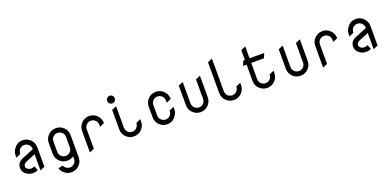

<svg xmlns="http://www.w3.org/2000/svg" viewBox="1 -1792 6175 3041"><g transform="rotate(-20 3088.5 -271.5)"><path d="M175.3 -143.6Q175.3 -127.4 188 -110.4Q211.4 -79.1 262.7 -79.1Q293.9 -79.1 317.9 -93.8L347.2 -20Q309.1 0 262.7 0Q189.5 0 132.8 -53.7Q94.7 -92.8 94.7 -143.6Q94.7 -145.5 94.7 -147.5Q94.7 -238.8 188 -276.9L386.7 -358.4Q386.7 -404.8 356 -436.3Q325.2 -467.8 278.3 -467.8Q237.3 -467.8 206.1 -437Q175.8 -407.2 174.8 -361.8V-355L96.7 -320.3V-363.3Q96.7 -431.6 155.3 -494.1Q205.1 -546.9 281.2 -546.9Q357.4 -546.9 411.1 -493.2Q464.8 -439.5 464.8 -363.3V-34.2L386.7 0V-272.9L226.1 -207.5Q175.3 -183.6 175.3 -143.6Z M948.2 10.3V-33.2Q901.9 0 841.8 0Q765.6 0 711.9 -53.7Q658.2 -107.4 658.2 -183.6V-363.3Q658.2 -439.5 711.9 -493.2Q765.6 -546.9 841.8 -546.9Q918 -546.9 972.2 -493.2Q1026.4 -439.5 1026.4 -363.3V11.7Q1026.4 87.9 972.2 141.6Q918 195.3 841.8 195.3Q765.6 195.3 711.9 141.6Q677.7 107.4 665.5 64.5L743.2 47.9Q751 68.8 769 85.4Q802.7 116.2 844.7 116.2Q885.7 116.2 917 85.4Q947.3 55.7 948.2 10.3ZM736.3 -185.1Q736.3 -140.1 769 -109.9Q802.2 -79.1 844.7 -79.1Q885.7 -79.1 917 -109.9Q947.3 -139.6 948.2 -185.1V-361.8Q947.3 -407.2 917 -437Q885.7 -467.8 838.9 -467.8Q797.9 -467.8 767.1 -437Q736.8 -406.7 736.3 -364.7V-361.8Z M1219.7 0V-363.3Q1219.7 -439.5 1273.4 -493.2Q1327.1 -546.9 1403.3 -546.9Q1481 -546.9 1533.7 -493.2Q1587.9 -437.5 1587.9 -363.3V-361.3L1509.8 -327.1V-361.8Q1508.8 -407.2 1478.5 -437Q1447.3 -467.8 1404.8 -467.8Q1360.4 -467.8 1329.1 -437Q1297.9 -406.2 1297.9 -363.3Q1297.9 -362.3 1297.9 -361.8V-34.2Z M2071.3 -188.5 2149.4 -222.7V-183.6Q2149.4 -107.4 2095.7 -53.7Q2042 0 1965.8 0Q1889.6 0 1835.4 -53.7Q1781.2 -107.4 1781.2 -183.6V-512.7L1859.4 -546.9V-185.1Q1860.4 -139.6 1890.6 -109.9Q1921.9 -79.1 1968.8 -79.1Q2009.8 -79.1 2040.5 -112.3Q2071.3 -145.5 2071.3 -188.5ZM1774.4 -627.7Q1755.9 -646.5 1755.9 -673.3Q1755.9 -700.2 1774.4 -719Q1793 -737.8 1819.3 -737.8Q1845.7 -737.8 1864.3 -719Q1882.8 -700.2 1882.8 -673.3Q1882.8 -646.5 1864.3 -627.7Q1845.7 -608.9 1819.3 -608.9Q1793 -608.9 1774.4 -627.7Z M2420.9 -185.1Q2420.9 -140.1 2453.6 -109.9Q2486.8 -79.1 2529.3 -79.1Q2570.3 -79.1 2601.6 -109.9Q2631.8 -139.6 2632.8 -185.1V-191.9L2710.9 -226.6V-183.6Q2710.9 -115.2 2652.3 -52.7Q2602.5 0 2526.4 0Q2450.2 0 2396.5 -53.7Q2342.8 -107.4 2342.8 -183.6V-363.3Q2342.8 -439.5 2396.5 -493.2Q2450.2 -546.9 2526.4 -546.9Q2603.5 -546.9 2656.7 -493.2Q2710.9 -439.5 2710.9 -363.3V-358.4L2632.8 -323.2V-361.8Q2631.8 -407.2 2601.6 -437Q2570.3 -467.8 2527.8 -467.8Q2483.9 -467.8 2452.1 -437Q2420.9 -406.2 2420.9 -363.3Q2420.9 -362.3 2420.9 -361.8Z M3091.8 -79.1Q3132.8 -79.1 3163.6 -109.9Q3194.3 -140.6 3194.3 -183.6Q3194.3 -184.6 3194.3 -185.1V-512.7Q3194.3 -512.7 3272.5 -546.9V-183.6Q3272.5 -107.4 3218.8 -53.7Q3165 0 3088.9 0Q3012.7 0 2958.5 -53.7Q2904.3 -107.4 2904.3 -183.6V-512.7L2982.4 -546.9V-185.1Q2983.4 -139.6 3013.7 -109.9Q3044.9 -79.1 3091.8 -79.1Z M3755.9 -188.5 3834 -222.7V-183.6Q3834 -107.4 3780.3 -53.7Q3726.6 0 3650.4 0Q3574.2 0 3520 -53.7Q3465.8 -107.4 3465.8 -183.6V-703.6L3543.9 -737.8V-185.1Q3544.9 -139.6 3575.2 -109.9Q3606.4 -79.1 3653.3 -79.1Q3694.3 -79.1 3725.1 -112.3Q3755.9 -145.5 3755.9 -188.5Z M4317.4 -188.5Q4317.4 -188.5 4395.5 -222.7V-183.6Q4395.5 -107.4 4341.8 -53.7Q4288.1 0 4211.9 0Q4135.7 0 4081.5 -53.7Q4027.3 -107.4 4027.3 -183.6V-459H3966.8L4001 -537.1H4027.3V-703.6L4105.5 -737.8V-537.1H4353.5L4319.3 -459H4105.5V-185.1Q4106.4 -139.2 4136.7 -109.9Q4168.5 -79.1 4210.9 -79.1Q4254.4 -79.1 4286.1 -110.4Q4317.4 -140.6 4317.4 -188.5Z M4776.4 -79.1Q4817.4 -79.1 4848.1 -109.9Q4878.9 -140.6 4878.9 -183.6Q4878.9 -184.6 4878.9 -185.1V-512.7Q4878.9 -512.7 4957 -546.9V-183.6Q4957 -107.4 4903.3 -53.7Q4849.6 0 4773.4 0Q4697.3 0 4643.1 -53.7Q4588.9 -107.4 4588.9 -183.6V-512.7L4667 -546.9V-185.1Q4668 -139.6 4698.2 -109.9Q4729.5 -79.1 4776.4 -79.1Z M5150.4 0V-363.3Q5150.4 -439.5 5204.1 -493.2Q5257.8 -546.9 5334 -546.9Q5411.6 -546.9 5464.4 -493.2Q5518.6 -437.5 5518.6 -363.3V-361.3L5440.4 -327.1V-361.8Q5439.5 -407.2 5409.2 -437Q5377.9 -467.8 5335.4 -467.8Q5291 -467.8 5259.8 -437Q5228.5 -406.2 5228.5 -363.3Q5228.5 -362.3 5228.5 -361.8V-34.2Z M5790.5 -143.6Q5790.5 -127.4 5803.2 -110.4Q5826.7 -79.1 5877.9 -79.1Q5909.2 -79.1 5933.1 -93.8L5962.4 -20Q5924.3 0 5877.9 0Q5804.7 0 5748 -53.7Q5710 -92.8 5710 -143.6Q5710 -145.5 5710 -147.5Q5710 -238.8 5803.2 -276.9L6002 -358.4Q6002 -404.8 5971.2 -436.3Q5940.4 -467.8 5893.6 -467.8Q5852.5 -467.8 5821.3 -437Q5791 -407.2 5790 -361.8V-355L5711.9 -320.3V-363.3Q5711.9 -431.6 5770.5 -494.1Q5820.3 -546.9 5896.5 -546.9Q5972.7 -546.9 6026.4 -493.2Q6080.1 -439.5 6080.1 -363.3V-34.2L6002 0V-272.9L5841.3 -207.5Q5790.5 -183.6 5790.5 -143.6Z"/></g></svg>

Font: NovaMono
Style: Regular
Weight: 400
Monospace: yes
Version: Version 1.2